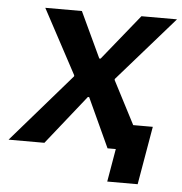

<svg xmlns="http://www.w3.org/2000/svg" viewBox="-82 -567 705 742"><g transform="rotate(5 271.0 -196.0)"><path d="M-33 0H106L258 -191H263L351 0H383L361 128H479L518 -98H442L355 -266L356 -270L575 -520H437L294 -343H289L206 -520H64L198 -270V-266Z"/></g></svg>

Font: Fixel Display SemiBold
Style: Italic
Weight: 600
Italic angle: -10°
Designer: AlfaBravo + MacPaw
Foundry: Kyrylo Tkachov, Marchela Mozhyna, Serhii Makarenko, Maria Weinstein, Zakhar Kryvoshyya
Version: Version 1.210;Glyphs 3.2 (3217)